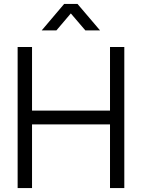

<svg xmlns="http://www.w3.org/2000/svg" viewBox="-20 -960 724 980"><path d="M268 -805 341.5 -891.5 415.5 -805H490.5L375.5 -940H307.5L193 -805ZM143.5 0V-325H541.5V0H614.5V-720H541.5V-395.5H143.5V-720H70V0Z"/></svg>

Font: Manrope
Style: Regular
Weight: 400
Designer: Mikhail Sharanda
Foundry: Mikhail Sharanda
Version: Version 4.505